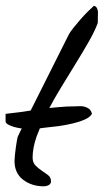

<svg xmlns="http://www.w3.org/2000/svg" viewBox="-45 -653 364 673"><path d="M-25.4 -253.9Q1 -256.8 31.2 -260.7Q46.9 -262.7 62.5 -265.6L196.3 -532.2Q200.2 -540 211.4 -554.2Q222.7 -568.4 235.8 -583.5Q249 -598.6 262.2 -611.8Q275.4 -625 284.2 -632.8Q291 -630.9 293.9 -626Q296.9 -621.1 297.9 -614.7Q298.8 -608.4 298.3 -602.5Q297.9 -596.7 297.9 -592.8V-579.1Q297.9 -570.3 296.9 -570.3Q287.1 -543.9 266.6 -507.8Q246.1 -471.7 220.7 -430.7Q195.3 -389.6 168 -344.7Q146.5 -309.6 127.9 -274.4Q143.6 -275.4 158.2 -277.3Q190.4 -280.3 218.8 -280.3Q226.6 -280.3 235.4 -280.8Q244.1 -281.2 252.4 -278.8Q260.7 -276.4 267.6 -271Q274.4 -265.6 277.3 -253.9Q271.5 -243.2 253.9 -234.9Q236.3 -226.6 211.9 -220.7Q187.5 -214.8 160.2 -210.9L109.4 -205.1Q101.6 -204.1 94.7 -203.1L83 -173.8Q69.3 -133.8 69.3 -100.6Q69.3 -83 79.6 -72.8Q89.8 -62.5 101.6 -54.7Q113.3 -46.9 123.5 -39.1Q133.8 -31.2 133.8 -17.6Q133.8 -8.8 126 -4.4Q118.2 0 107.4 0Q66.4 0 36.1 -22.9Q5.9 -45.9 5.9 -88.9Q5.9 -95.7 7.3 -109.9Q8.8 -124 10.7 -137.7Q12.7 -151.4 14.6 -162.6Q16.6 -173.8 18.6 -176.8L31.2 -203.1H27.3Q14.6 -205.1 2.9 -208.5Q-8.8 -211.9 -17.1 -216.8Q-25.4 -221.7 -25.4 -227.5Z"/></svg>

Font: La Belle Aurore
Style: Regular
Weight: 400
Version: Version 1.001 2001